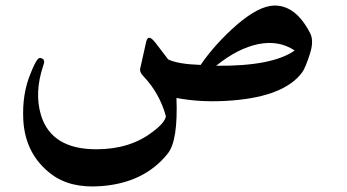

<svg xmlns="http://www.w3.org/2000/svg" viewBox="-20 -428 1252 692"><path d="M967 -408Q1045 -410 1097 -310Q1113 -281 1096 -231Q1081 -184 1069 -167Q1005 -81 818 -66Q709 -57 616 -75Q622 78 585 125Q500 232 342 243Q232 251 164 199Q71 128 64 5Q59 -90 91 -165Q98 -183 104 -195Q110 -207 114 -212Q121 -223 132 -217Q144 -211 136 -192Q103 -94 128 -12Q166 110 327 110Q448 110 529 48Q574 15 578 -9Q555 -92 498 -152Q481 -169 486 -184L507 -278Q514 -308 541 -273L586 -214Q620 -197 703 -194Q756 -271 834 -339Q912 -406 967 -408ZM1042 -246Q985 -284 911 -269Q837 -254 759 -191Q962 -189 1042 -246Z"/></svg>

Font: Amiri
Style: Bold Italic
Weight: 700
Italic angle: 10°
Designer: Khaled Hosny
Version: Version 0.113